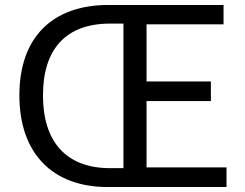

<svg xmlns="http://www.w3.org/2000/svg" viewBox="-20 -753 987 773"><path d="M413 0H892V-79H570V-346H829V-425H570V-655H880V-733H417C190 -733 58 -602 58 -369C58 -137 190 0 413 0ZM423 -76C246 -76 153 -183 153 -369C153 -556 246 -658 423 -658H477V-76Z"/></svg>

Font: Noto Sans Mono CJK JP Regular
Style: Regular
Weight: 400
Designer: Ryoko NISHIZUKA (kana & ideographs); Paul D. Hunt (Latin, Greek & Cyrillic); Wenlong ZHANG (bopomofo); Sandoll Communica
Foundry: Adobe Systems Incorporated
Version: Version 1.004;PS 1.004;hotconv 1.0.82;makeotf.lib2.5.63406